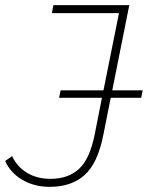

<svg xmlns="http://www.w3.org/2000/svg" viewBox="-52 -720 573 744"><path d="M141 4Q80 4 34 -23.5Q-12 -51 -32 -96L-5 -115Q14 -74 52.5 -50.5Q91 -27 144 -27Q212 -27 254 -65.5Q296 -104 315 -199L343 -341H177L183 -370H349L409 -669H149L155 -700H449L383 -370H501L495 -341H377L348 -195Q326 -86 275 -41Q224 4 141 4Z"/></svg>

Font: Montserrat ExtraLight
Style: Italic
Weight: 200
Italic angle: -11.3°
Designer: Julieta Ulanovsky
Foundry: Julieta Ulanovsky
Version: Version 9.000; ttfautohint (v1.8.4.7-5d5b)